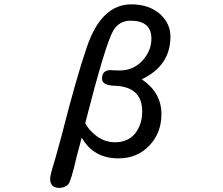

<svg xmlns="http://www.w3.org/2000/svg" viewBox="-20 -742 1040 896"><path d="M213.9 91.8Q213.9 75.2 236.3 3.9L266.6 -105.5Q335.9 -378.9 385.7 -523.4Q453.1 -721.7 592.8 -721.7Q673.8 -721.7 725.6 -677.7Q775.4 -632.8 775.4 -571.3Q775.4 -435.5 641.6 -372.1Q733.4 -309.6 733.4 -210Q733.4 -122.1 677.7 -63.5Q621.1 -2.9 532.2 -2.9Q417 -2.9 361.3 -99.6L337.9 -11.7Q311.5 104.5 297.9 119.1Q280.3 134.8 256.8 134.8Q213.9 134.8 213.9 91.8ZM610.4 -119.1Q643.6 -161.1 643.6 -221.7Q643.6 -337.9 514.6 -341.8Q456.1 -343.8 456.1 -375Q456.1 -415 497.1 -415L505.9 -414.1L538.1 -413.1Q601.6 -413.1 643.6 -458Q686.5 -503.9 686.5 -561.5Q686.5 -645.5 589.8 -645.5Q536.1 -645.5 508.8 -599.6Q472.7 -539.1 377.9 -168Q392.6 -135.7 431.6 -106.4Q470.7 -78.1 516.6 -78.1Q577.1 -78.1 610.4 -119.1Z"/></svg>

Font: jf-openhuninn-1.0
Style: Regular
Weight: 400
Designer: [Kosugi Maru]
      Designed by Motoya company      

      [Varela Round]
      Joe Prince(Latin component); Avraham Co
Foundry: justfont CO.,LTD.
Version: 1.0